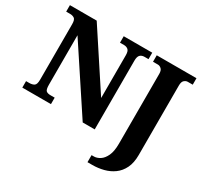

<svg xmlns="http://www.w3.org/2000/svg" viewBox="-191 -957 1501 1440"><g transform="rotate(30 559.5 -237.0)"><path d="M726 240V179H746Q772 179 798.5 162Q825 145 843 106.5Q861 68 861 2V-603Q861 -633 847 -645.5Q833 -658 818 -658H775V-714H1119V-658H1076Q1060 -658 1046 -645.5Q1032 -633 1032 -601V1Q1032 69 1009.5 115Q987 161 949 188.5Q911 216 864 228Q817 240 768 240ZM23 0V-56H50Q77 -56 93 -66.5Q109 -77 109 -119V-599Q109 -638 93.5 -648Q78 -658 57 -658H23V-714H255L574 -228V-599Q574 -634 559.5 -646Q545 -658 524 -658H489V-714H736V-658H701Q678 -658 664 -644.5Q650 -631 650 -595V0H546L185 -547V-119Q185 -77 197 -66.5Q209 -56 235 -56H271V0Z"/></g></svg>

Font: Noto Serif SemiCondensed ExtraBold
Style: Regular
Weight: 800
Width: 4
Designer: Monotype Design Team
Foundry: Monotype Imaging Inc.
Version: Version 2.015